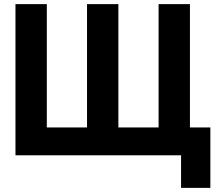

<svg xmlns="http://www.w3.org/2000/svg" viewBox="-20 -753 1040 931"><path d="M1000 158H858V0H55V-733H207V-135H402V-733H554V-135H749V-733H901V-135H1000Z"/></svg>

Font: IBM Plex Sans JP
Style: Bold
Weight: 700
Designer: Mike Abbink; Paul van der Laan; Pieter van Rosmalen; Wujin Sim; Yejin Wi; Jinhee Kim; Boomi Park; Yona Kim; Kichan Ma
Foundry: Sandoll Inc.
Version: Version 1.001